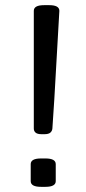

<svg xmlns="http://www.w3.org/2000/svg" viewBox="-20 -722 334 744"><path d="M141 -202Q125 -202 118 -208Q111 -214 111 -224V-680Q111 -702 151 -702H171Q210 -702 210 -680Q203 -566 197 -452Q191 -338 183 -224Q182 -214 175 -208Q168 -202 152 -202ZM139 2Q99 2 99 -20V-86Q99 -108 139 -108H156Q196 -108 196 -86V-20Q196 2 156 2Z"/></svg>

Font: Asap
Style: Regular
Weight: 400
Designer: Pablo Cosgaya
Foundry: Omnibus-Type
Version: Version 3.001